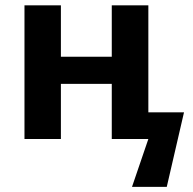

<svg xmlns="http://www.w3.org/2000/svg" viewBox="-20 -527 731 728"><path d="M210.9 -506.8V-312H403.8V-506.8H542.5V-101.1H677.7L612.3 181.6H480.5L542.5 0H403.8V-209H210.9V0H72.8V-506.8Z"/></svg>

Font: Bpm'online Open Sans
Style: Bold
Weight: 700
Foundry: Ascender Corporation
Version: Version 1.10